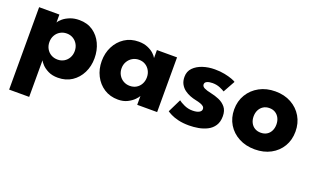

<svg xmlns="http://www.w3.org/2000/svg" viewBox="-71 -784 2218 1354"><g transform="rotate(20 1038.5 -107.0)"><path d="M191.5 208H41V-410.5H193V-350.5Q200 -364.5 219.8 -381.2Q239.5 -398 270.2 -410.2Q301 -422.5 340 -422.5Q400 -422.5 442.8 -393Q485.5 -363.5 508.5 -314.2Q531.5 -265 531.5 -205Q531.5 -145 507 -95.8Q482.5 -46.5 438.2 -17.2Q394 12 334 12Q291 12 260.8 -3.2Q230.5 -18.5 213.2 -37.2Q196 -56 191.5 -66.5ZM383 -205Q383 -233 370.5 -255.2Q358 -277.5 336.8 -290.2Q315.5 -303 289 -303Q261.5 -303 239.8 -290.2Q218 -277.5 205.5 -255.2Q193 -233 193 -205Q193 -177 205.5 -154.8Q218 -132.5 239.8 -120Q261.5 -107.5 289 -107.5Q315.5 -107.5 336.8 -120Q358 -132.5 370.5 -154.8Q383 -177 383 -205Z M926.5 0V-66.5Q922 -56.5 903.8 -37.5Q885.5 -18.5 855.5 -3.2Q825.5 12 785.5 12Q725.5 12 680.5 -17.2Q635.5 -46.5 610.5 -95.8Q585.5 -145 585.5 -205Q585.5 -265 610.5 -314.2Q635.5 -363.5 680.5 -393Q725.5 -422.5 785.5 -422.5Q824 -422.5 853 -410.2Q882 -398 900 -381.2Q918 -364.5 925 -350.5V-410.5H1076V0ZM734.5 -205Q734.5 -177 747.5 -154.8Q760.5 -132.5 782.2 -120Q804 -107.5 830.5 -107.5Q858 -107.5 879 -120Q900 -132.5 912.2 -154.8Q924.5 -177 924.5 -205Q924.5 -233 912.2 -255.2Q900 -277.5 879 -290.2Q858 -303 830.5 -303Q804 -303 782.2 -290.2Q760.5 -277.5 747.5 -255.2Q734.5 -233 734.5 -205Z M1356.5 -422.5Q1397 -422.5 1430.5 -415.8Q1464 -409 1486.8 -400.5Q1509.5 -392 1516 -386.5L1466.5 -297Q1457 -304 1431.2 -315Q1405.5 -326 1374 -326Q1350 -326 1333.5 -318.8Q1317 -311.5 1317 -296Q1317 -280.5 1335.2 -271.2Q1353.5 -262 1388 -255Q1418 -249 1449 -236Q1480 -223 1500.8 -197.8Q1521.5 -172.5 1521.5 -130.5Q1521.5 -87.5 1503 -59.5Q1484.5 -31.5 1454 -16Q1423.5 -0.5 1388 5.8Q1352.5 12 1319 12Q1272 12 1237.2 3.5Q1202.5 -5 1181 -16Q1159.5 -27 1151 -33.5L1200 -133.5Q1213 -122.5 1242.5 -108.8Q1272 -95 1305 -95Q1337 -95 1354.5 -104.5Q1372 -114 1372 -129.5Q1372 -142 1363.5 -149.5Q1355 -157 1339.5 -162.5Q1324 -168 1302 -172.5Q1282 -176.5 1259.5 -185Q1237 -193.5 1217 -208.2Q1197 -223 1184.5 -245.5Q1172 -268 1172 -300Q1172 -341 1198.5 -368Q1225 -395 1267 -408.8Q1309 -422.5 1356.5 -422.5Z M1811.5 12Q1744 12 1691.8 -15.8Q1639.5 -43.5 1609.8 -92.2Q1580 -141 1580 -204Q1580 -267 1609.8 -316.2Q1639.5 -365.5 1691.8 -394Q1744 -422.5 1811.5 -422.5Q1879 -422.5 1930.5 -394Q1982 -365.5 2011 -316.2Q2040 -267 2040 -204Q2040 -141 2011 -92.2Q1982 -43.5 1930.5 -15.8Q1879 12 1811.5 12ZM1811.5 -113Q1837.5 -113 1856.5 -124.5Q1875.5 -136 1886 -157Q1896.5 -178 1896.5 -204.5Q1896.5 -231.5 1886 -252.5Q1875.5 -273.5 1856.5 -285.5Q1837.5 -297.5 1811.5 -297.5Q1785.5 -297.5 1766.2 -285.5Q1747 -273.5 1736.2 -252.5Q1725.5 -231.5 1725.5 -204.5Q1725.5 -178 1736.2 -157Q1747 -136 1766.2 -124.5Q1785.5 -113 1811.5 -113Z"/></g></svg>

Font: League Spartan Thin
Style: Bold
Weight: 700
Version: Version 2.002